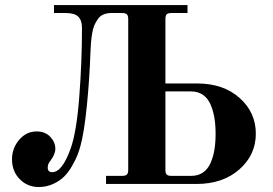

<svg xmlns="http://www.w3.org/2000/svg" viewBox="-20 -732 1086 764"><path d="M638.2 -56.2Q638.2 -42.5 643.3 -37.4Q648.4 -32.2 662.1 -32.2H741.2Q768.6 -32.2 787.8 -45.7Q807.1 -59.1 817.9 -83.5Q828.6 -107.9 833.3 -136.5Q837.9 -165 837.9 -200.2Q837.9 -235.4 833 -263.9Q828.1 -292.5 817.6 -316.7Q807.1 -340.8 787.6 -354.5Q768.1 -368.2 741.2 -368.2H638.2ZM27.8 -98.1Q27.8 -142.1 56.2 -175.5Q84.5 -209 126 -209Q159.7 -209 179.9 -187.7Q200.2 -166.5 200.2 -140.1Q200.2 -118.2 180.2 -91.8Q169.9 -80.1 169.9 -64.9Q169.9 -46.9 188 -46.9Q227.5 -46.9 261.2 -141.1Q284.7 -207 295.4 -346.2Q306.2 -485.4 306.2 -621.1Q306.2 -651.4 291.3 -665.8Q276.4 -680.2 241.2 -680.2H194.8V-711.9H726.1V-680.2H662.1Q648.4 -680.2 643.3 -674.8Q638.2 -669.4 638.2 -655.8V-399.9H764.2Q868.7 -399.9 933.3 -342.3Q998 -284.7 998 -200.2Q998 -115.7 932.4 -57.9Q866.7 0 762.2 0H401.9V-32.2H465.8Q479.5 -32.2 484.9 -37.4Q490.2 -42.5 490.2 -56.2V-655.8Q490.2 -669.4 484.9 -674.8Q479.5 -680.2 465.8 -680.2H422.9Q405.3 -680.2 391.6 -674.3Q377.9 -668.5 369.4 -656.2Q360.8 -644 355.2 -630.9Q349.6 -617.7 346.4 -597.4Q343.3 -577.1 342 -561.3Q340.8 -545.4 339.8 -522Q336.4 -419.9 325.7 -312Q314.9 -204.1 299.8 -149.9Q294.4 -130.9 287.6 -113.5Q280.8 -96.2 266.8 -71.8Q252.9 -47.4 235.8 -30Q218.8 -12.7 191.9 -0.2Q165 12.2 133.8 12.2Q89.4 12.2 58.6 -19Q27.8 -50.3 27.8 -98.1Z"/></svg>

Font: Flanker Steampunk
Style: Bold
Weight: 700
Designer: Alexey Kryukov, Leonardo Di Lena
Foundry: Alexey Kryukov, Leonardo Di Lena
Version: 1.210